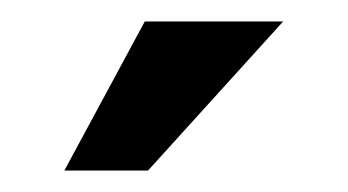

<svg xmlns="http://www.w3.org/2000/svg" viewBox="-20 -724 324 179"><path d="M40 -565 115 -704H244L118 -565Z"/></svg>

Font: Montagu Slab Medium
Style: Regular
Weight: 500
Version: Version 1.000